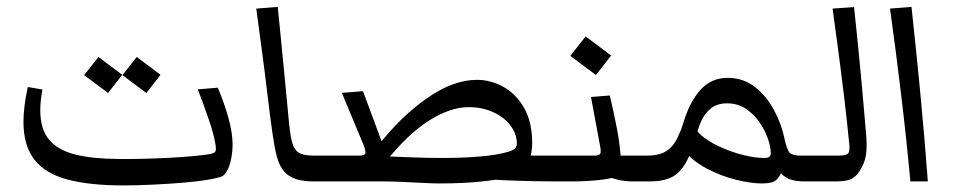

<svg xmlns="http://www.w3.org/2000/svg" viewBox="-20 -532 2799 563"><path d="M342.3 11.7Q243.2 11.7 178 -5.6Q112.8 -22.9 80.8 -64Q48.8 -105 48.8 -175.3Q48.8 -217.8 61.5 -276.9L104.5 -269.5Q98.1 -236.3 98.1 -208.5Q98.1 -152.8 124.3 -122.1Q150.4 -91.3 200.7 -78.9Q251 -66.4 324.2 -65.9Q359.4 -65.4 399.2 -66.4Q439 -67.4 477.1 -69.3Q515.1 -71.3 546.1 -74.2Q577.1 -77.1 594.7 -80.1Q607.4 -82.5 610.8 -86.7Q614.3 -90.8 612.3 -105.5Q607.9 -135.7 592.5 -180.7Q577.1 -225.6 560.1 -270L618.7 -274.9Q636.7 -232.4 649.4 -187.7Q662.1 -143.1 662.1 -106Q662.1 -89.8 658.4 -69.3Q654.8 -48.8 647.9 -35.2Q640.1 -19.5 631.3 -15.1Q622.6 -10.7 591.8 -5.4Q561 0 517.1 3.7Q473.1 7.3 427 9.5Q380.9 11.7 342.3 11.7ZM409.2 -259.3 339 -311.7 381 -365 450.7 -312.6ZM296.9 -259.3 226.7 -311.7 268.7 -365 338.4 -312.6Z M900.9 0Q871.1 0 851.3 -5.9Q831.5 -11.7 818.4 -23.9Q806.6 -35.2 799.1 -51.8Q791.5 -68.4 785.4 -101.6Q779.3 -134.8 771.5 -195.8Q763.2 -266.6 756.6 -317.6Q750 -368.7 744.1 -412.6Q738.3 -456.5 731.4 -506.8L794.4 -511.7Q797.9 -478 802 -436Q806.2 -394 811.8 -335.9Q817.4 -277.8 825.2 -195.8Q830.1 -140.6 835.2 -119.6Q840.3 -98.6 850.1 -88.9Q863.3 -75.7 900.9 -75.7ZM900.9 0V-75.7Q914.6 -75.7 918.7 -66.9Q922.9 -58.1 922.9 -37.6Q922.9 -19.5 918.5 -9.8Q914.1 0 900.9 0Z M1605 0Q1587.9 0 1547.1 -0.7Q1506.3 -1.5 1449.7 -3.9Q1393.1 -6.3 1328.1 -12.2L1508.3 -75.7H1605ZM1268.6 5.9Q1251.5 5.9 1221.4 4.4Q1191.4 2.9 1160.9 1.5Q1130.4 0 1111.8 0H900.9V-75.7H1032.7Q1046.9 -75.7 1050.5 -80.8Q1054.2 -85.9 1046.4 -106L982.4 -259.8L1044.4 -264.6L1106.9 -96.2L1088.4 -104.5Q1156.2 -191.4 1232.9 -244.6Q1309.6 -297.9 1378.4 -297.9Q1419.4 -297.9 1456.5 -277.1Q1493.7 -256.3 1517.1 -215.1Q1540.5 -173.8 1540.5 -112.3Q1540.5 -93.3 1535.9 -74.5Q1531.2 -55.7 1523.9 -42.5Q1516.1 -27.8 1506.3 -22.5Q1496.6 -17.1 1474.1 -12.2Q1443.8 -5.4 1391.8 0.2Q1339.8 5.9 1268.6 5.9ZM1110.4 -57.1 1107.4 -73.7Q1153.8 -71.8 1196 -70.3Q1238.3 -68.8 1276.9 -68.8Q1336.4 -68.8 1386.7 -73Q1437 -77.1 1470.2 -86.9Q1486.8 -91.8 1491.2 -97.9Q1495.6 -104 1495.6 -110.4Q1495.6 -138.7 1477.5 -163.1Q1459.5 -187.5 1427.2 -202.6Q1395 -217.8 1353.5 -217.8Q1300.8 -217.8 1238.5 -178.7Q1176.3 -139.6 1110.4 -57.1ZM900.9 0Q887.7 0 883.3 -9.8Q878.9 -19.5 878.9 -37.6Q878.9 -58.1 883.1 -66.9Q887.2 -75.7 900.9 -75.7ZM1605 0V-75.7Q1618.7 -75.7 1622.8 -66.9Q1627 -58.1 1627 -37.6Q1627 -19.5 1622.6 -9.8Q1618.2 0 1605 0Z M1605 0V-75.7H1723.1Q1736.3 -75.7 1739.7 -80.8Q1743.2 -85.9 1739.7 -103.5L1712.9 -247.6L1768.1 -252Q1781.7 -194.8 1790.3 -148.2Q1798.8 -101.6 1800.8 -59.6L1782.7 -75.7H1852.1V0H1837.9Q1813.5 0 1792.5 -4.9Q1771.5 -9.8 1754.9 -17.6L1791 -15.6Q1771.5 -7.8 1735.6 -3.9Q1699.7 0 1651.9 0ZM1852.1 0V-75.7Q1865.7 -75.7 1869.9 -66.9Q1874 -58.1 1874 -37.6Q1874 -19.5 1869.6 -9.8Q1865.2 0 1852.1 0ZM1605 0Q1591.8 0 1587.4 -9.8Q1583 -19.5 1583 -37.6Q1583 -58.1 1587.2 -66.9Q1591.3 -75.7 1605 -75.7ZM1727.5 -312 1652.3 -368.2 1697.3 -425.3 1772 -369.1Z M2213.4 5.9Q2182.1 5.9 2138.4 -4.9Q2094.7 -15.6 2052.7 -37.6Q2010.7 -59.6 1983.9 -92.8L2013.2 -107.4Q1999.5 -64.5 1982.4 -41.3Q1965.3 -18.1 1941.9 -9Q1918.5 0 1885.7 0H1852.1V-75.7H1878.4Q1910.6 -75.7 1930.4 -86.9Q1950.2 -98.1 1962.4 -120.1Q1974.6 -142.1 1984.4 -173.8Q2002.9 -234.4 2034.4 -269Q2065.9 -303.7 2113.8 -303.7Q2159.7 -303.7 2194.1 -276.6Q2228.5 -249.5 2250 -208.7Q2271.5 -168 2279.8 -127.9Q2287.1 -93.3 2295.2 -84.5Q2303.2 -75.7 2327.1 -75.7H2365.2V0H2339.8Q2319.8 0 2304.4 -3.7Q2289.1 -7.3 2276.6 -17.6Q2264.2 -27.8 2252.4 -47.9L2281.7 -59.6Q2273.9 -28.8 2265.1 -14.9Q2256.3 -1 2243.9 2.4Q2231.4 5.9 2213.4 5.9ZM2222.7 -68.8Q2231 -68.8 2235.6 -72Q2240.2 -75.2 2240.2 -85Q2240.2 -88.9 2239.5 -92.5Q2238.8 -96.2 2238.3 -101.1Q2232.9 -129.4 2216.3 -158.9Q2199.7 -188.5 2173.3 -208.7Q2147 -229 2111.8 -229Q2081.5 -229 2062.5 -212.4Q2043.5 -195.8 2033.7 -171.4Q2023.9 -147 2021 -123L2016.1 -160.6Q2024.4 -143.1 2047.1 -126.7Q2069.8 -110.4 2100.1 -97.4Q2130.4 -84.5 2162.6 -76.7Q2194.8 -68.8 2222.7 -68.8ZM1852.1 0Q1838.9 0 1834.5 -9.8Q1830.1 -19.5 1830.1 -37.6Q1830.1 -58.1 1834.2 -66.9Q1838.4 -75.7 1852.1 -75.7ZM2365.2 0V-75.7Q2378.9 -75.7 2383.1 -66.9Q2387.2 -58.1 2387.2 -37.6Q2387.2 -19.5 2382.8 -9.8Q2378.4 0 2365.2 0Z M2365.2 0V-75.7H2439Q2460 -75.7 2466.3 -81.5Q2472.7 -87.4 2470.2 -110.4Q2466.8 -145.5 2462.9 -180.9Q2459 -216.3 2454.6 -253.2Q2450.2 -290 2445.1 -329.6Q2439.9 -369.1 2434.1 -413.1Q2428.2 -457 2421.4 -506.8L2484.4 -511.2Q2490.2 -457.5 2496.1 -397.7Q2502 -337.9 2507.1 -282.5Q2512.2 -227.1 2515.6 -185.8Q2519 -144.5 2520.5 -127.4Q2522.5 -97.2 2518.8 -75Q2515.1 -52.7 2499.5 -28.8Q2488.3 -11.7 2472.9 -5.9Q2457.5 0 2429.7 0ZM2365.2 0Q2352.1 0 2347.7 -9.8Q2343.3 -19.5 2343.3 -37.6Q2343.3 -58.1 2347.4 -66.9Q2351.6 -75.7 2365.2 -75.7Z M2649.4 0Q2638.7 -118.7 2623 -249.3Q2607.4 -379.9 2589.8 -506.8L2652.8 -511.7Q2667.5 -375.5 2679.2 -253.2Q2690.9 -130.9 2700.7 0Z"/></svg>

Font: Markazi Text
Style: Regular
Weight: 400
Designer: Borna Izadpanah (Arabic designer), Fiona Ross (Arabic design director) and Florian Runge (Latin designer)
Foundry: Borna Izadpanah and Florian Runge
Version: Version 1.000